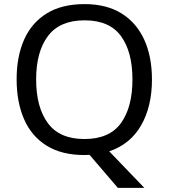

<svg xmlns="http://www.w3.org/2000/svg" viewBox="-20 -745 821 935"><path d="M720 -358Q720 -227 667.5 -135Q615 -43 512 -8L683 170H554L416 9Q410 9 403.5 9.5Q397 10 391 10Q280 10 206.5 -36Q133 -82 97 -165Q61 -248 61 -359Q61 -469 97 -551Q133 -633 206.5 -679Q280 -725 392 -725Q499 -725 572 -679.5Q645 -634 682.5 -551.5Q720 -469 720 -358ZM156 -358Q156 -223 213 -145.5Q270 -68 391 -68Q513 -68 569 -145.5Q625 -223 625 -358Q625 -493 569 -569.5Q513 -646 392 -646Q271 -646 213.5 -569.5Q156 -493 156 -358Z"/></svg>

Font: Noto Sans Thai Looped
Style: Regular
Weight: 400
Designer: Sasikarn Vongin, Ben Mitchell
Foundry: The Fontpad Ltd
Version: Version 1.001; ttfautohint (v1.8.4.7-5d5b)